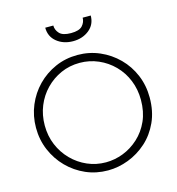

<svg xmlns="http://www.w3.org/2000/svg" viewBox="-124 -967 995 1080"><g transform="rotate(-15 373.5 -427.5)"><path d="M373 6Q304 6 244.5 -20Q185 -46 139.5 -92Q94 -138 68 -199Q42 -260 42 -330Q42 -399 67.5 -460Q93 -521 138 -567Q183 -613 243 -639.5Q303 -666 373 -666Q441 -666 501 -640Q561 -614 607 -568Q653 -522 678.5 -461Q704 -400 704 -330Q704 -250 675.5 -187.5Q647 -125 599 -82Q551 -39 492 -16.5Q433 6 373 6ZM373 -41Q424 -41 473.5 -60Q523 -79 564 -116.5Q605 -154 629 -207.5Q653 -261 653 -330Q653 -391 631.5 -444Q610 -497 571 -536.5Q532 -576 481 -598Q430 -620 373 -620Q314 -620 263.5 -597.5Q213 -575 174.5 -535.5Q136 -496 114.5 -443.5Q93 -391 93 -330Q93 -269 115 -216.5Q137 -164 176 -124.5Q215 -85 265.5 -63Q316 -41 373 -41ZM371 -747Q315 -747 276.5 -778Q238 -809 238 -861H285Q285 -835 304 -814.5Q323 -794 371 -794Q419 -794 437.5 -814.5Q456 -835 456 -861H503Q503 -809 464.5 -778Q426 -747 371 -747Z"/></g></svg>

Font: Lil Grotesk Light
Style: Regular
Weight: 300
Designer: Bastien Sozeau
Foundry: NBR — Bastien Sozeau
Version: Version 3.003; ttfautohint (v1.8.4.7-5d5b);gftools[0.9.33]